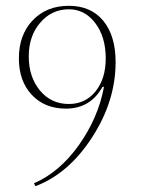

<svg xmlns="http://www.w3.org/2000/svg" viewBox="-20 -599 484 661"><path d="M217 -579Q293 -579 335.5 -527.5Q378 -476 378 -385Q378 -251 297 -126Q216 -1 102 42L97 32Q185 -6 251.5 -99.5Q318 -193 338 -300H333Q291 -225 207 -225Q134 -225 89.5 -272.5Q45 -320 45 -398Q45 -479 92.5 -529Q140 -579 217 -579ZM217 -567Q158 -567 118.5 -521Q79 -475 79 -405Q79 -334 117.5 -287.5Q156 -241 217 -241Q274 -241 309 -284.5Q344 -328 344 -398Q344 -472 308 -519.5Q272 -567 217 -567Z"/></svg>

Font: Arapey Thin-Display
Style: Regular
Weight: 100
Designer: Eduardo Rodriguez Tunni
Foundry: Eduardo Rodriguez Tunni
Version: Version 4.000